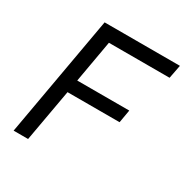

<svg xmlns="http://www.w3.org/2000/svg" viewBox="-162 -832 931 965"><g transform="rotate(30 304.0 -350.0)"><path d="M47 0 171 -700H608L593 -622H241L198 -378H500L487 -303H185L131 0Z"/></g></svg>

Font: DM Mono
Style: Italic
Weight: 400
Italic angle: -10°
Designer: Colophon Foundry
Foundry: Colophon Foundry
Version: Version 1.000; ttfautohint (v1.8.2.53-6de2)